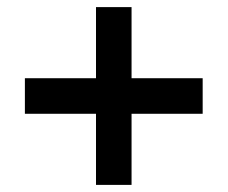

<svg xmlns="http://www.w3.org/2000/svg" viewBox="-20 -620 640 540"><path d="M50 -300V-400H250V-600H350V-400H550V-300H350V-100H250V-300Z"/></svg>

Font: Matrix Sans
Style: Regular
Weight: 400
Designer: Brad Neil
Version: Version 1.100